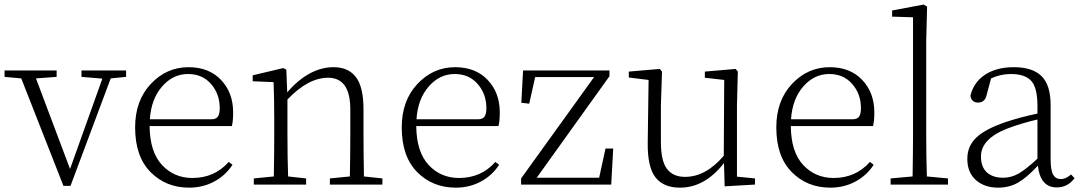

<svg xmlns="http://www.w3.org/2000/svg" viewBox="-28 -820 4808 853"><path d="M532.2 -506.8V-478.5L463.9 -471.7L285.2 5.9H253.9L66.4 -471.7L-7.8 -478.5V-506.8H223.6V-478.5L131.8 -471.7L283.2 -69.3L426.8 -470.7L334 -478.5V-506.8Z M637.7 -290H910.2Q931.6 -290 939.9 -301.8Q948.2 -313.5 948.2 -339.8Q948.2 -402.3 909.7 -446.8Q871.1 -491.2 807.6 -491.2Q740.2 -491.2 691.9 -435.5Q643.6 -379.9 637.7 -290ZM1002 -259.8H636.7Q637.7 -145.5 691.4 -87.4Q745.1 -29.3 827.1 -29.3Q924.8 -29.3 988.3 -100.6L1004.9 -87.9Q973.6 -40 923.3 -13.2Q873 13.7 812.5 13.7Q709 13.7 640.6 -55.7Q572.3 -125 572.3 -253.9Q572.3 -373 642.1 -447.3Q711.9 -521.5 809.6 -521.5Q900.4 -521.5 954.1 -464.8Q1007.8 -408.2 1007.8 -320.3Q1007.8 -281.2 1002 -259.8Z M1588.9 -36.1 1670.9 -27.3V0H1437.5V-27.3L1526.4 -36.1Q1528.3 -145.5 1528.3 -225.6V-334Q1528.3 -474.6 1429.7 -474.6Q1340.8 -474.6 1249 -377.9V-225.6Q1249 -118.2 1252 -36.1L1332 -27.3V0H1099.6V-27.3L1188.5 -36.1Q1190.4 -145.5 1190.4 -225.6V-281.2Q1190.4 -380.9 1187.5 -455.1L1094.7 -459V-485.4L1230.5 -517.6L1244.1 -510.7L1248 -410.2Q1345.7 -521.5 1454.1 -521.5Q1519.5 -521.5 1553.2 -477.5Q1586.9 -433.6 1586.9 -334V-225.6Q1586.9 -143.6 1588.9 -36.1Z M1822.3 -290H2094.7Q2116.2 -290 2124.5 -301.8Q2132.8 -313.5 2132.8 -339.8Q2132.8 -402.3 2094.2 -446.8Q2055.7 -491.2 1992.2 -491.2Q1924.8 -491.2 1876.5 -435.5Q1828.1 -379.9 1822.3 -290ZM2186.5 -259.8H1821.3Q1822.3 -145.5 1876 -87.4Q1929.7 -29.3 2011.7 -29.3Q2109.4 -29.3 2172.9 -100.6L2189.5 -87.9Q2158.2 -40 2107.9 -13.2Q2057.6 13.7 1997.1 13.7Q1893.6 13.7 1825.2 -55.7Q1756.8 -125 1756.8 -253.9Q1756.8 -373 1826.7 -447.3Q1896.5 -521.5 1994.1 -521.5Q2085 -521.5 2138.7 -464.8Q2192.4 -408.2 2192.4 -320.3Q2192.4 -281.2 2186.5 -259.8Z M2662.1 -160.2H2696.3L2687.5 0H2287.1V-27.3L2611.3 -477.5H2349.6L2323.2 -359.4L2288.1 -363.3L2295.9 -506.8H2679.7V-481.4L2356.4 -30.3H2633.8Z M3246.1 -35.2 3326.2 -27.3V0L3191.4 7.8L3188.5 -95.7Q3103.5 13.7 2993.2 13.7Q2919.9 13.7 2884.3 -31.7Q2848.6 -77.1 2849.6 -184.6L2853.5 -464.8L2765.6 -475.6V-502L2903.3 -513.7L2913.1 -502L2908.2 -351.6V-188.5Q2908.2 -105.5 2935.1 -69.8Q2961.9 -34.2 3015.6 -34.2Q3107.4 -34.2 3187.5 -127.9L3189.5 -464.8L3103.5 -474.6V-502L3240.2 -513.7L3250 -502L3246.1 -351.6Z M3486.3 -290H3758.8Q3780.3 -290 3788.6 -301.8Q3796.9 -313.5 3796.9 -339.8Q3796.9 -402.3 3758.3 -446.8Q3719.7 -491.2 3656.2 -491.2Q3588.9 -491.2 3540.5 -435.5Q3492.2 -379.9 3486.3 -290ZM3850.6 -259.8H3485.4Q3486.3 -145.5 3540 -87.4Q3593.8 -29.3 3675.8 -29.3Q3773.4 -29.3 3836.9 -100.6L3853.5 -87.9Q3822.3 -40 3772 -13.2Q3721.7 13.7 3661.1 13.7Q3557.6 13.7 3489.3 -55.7Q3420.9 -125 3420.9 -253.9Q3420.9 -373 3490.7 -447.3Q3560.5 -521.5 3658.2 -521.5Q3749 -521.5 3802.7 -464.8Q3856.4 -408.2 3856.4 -320.3Q3856.4 -281.2 3850.6 -259.8Z M4089.8 -36.1 4183.6 -27.3V0H3928.7V-27.3L4026.4 -36.1Q4028.3 -151.4 4028.3 -225.6V-743.2L3935.5 -746.1V-773.4L4075.2 -799.8L4090.8 -791L4086.9 -638.7V-225.6Q4086.9 -123 4089.8 -36.1Z M4581.1 -115.2V-289.1Q4512.7 -273.4 4450.2 -250Q4330.1 -204.1 4330.1 -125Q4330.1 -78.1 4356.4 -54.2Q4382.8 -30.3 4428.7 -30.3Q4464.8 -30.3 4498 -49.3Q4531.2 -68.4 4581.1 -115.2ZM4730.5 -44.9 4746.1 -28.3Q4714.8 12.7 4667 12.7Q4593.8 12.7 4583 -84Q4534.2 -31.2 4495.1 -8.8Q4456.1 13.7 4406.2 13.7Q4345.7 13.7 4307.6 -20Q4269.5 -53.7 4269.5 -114.3Q4269.5 -169.9 4308.6 -208Q4347.7 -246.1 4438.5 -277.3Q4505.9 -299.8 4581.1 -315.4V-348.6Q4581.1 -430.7 4553.2 -460.9Q4525.4 -491.2 4462.9 -491.2Q4418 -491.2 4375 -471.7L4356.4 -402.3Q4349.6 -364.3 4317.4 -364.3Q4288.1 -364.3 4283.2 -394.5Q4297.9 -455.1 4348.6 -488.3Q4399.4 -521.5 4475.6 -521.5Q4559.6 -521.5 4599.6 -481.4Q4639.6 -441.4 4639.6 -353.5V-113.3Q4639.6 -63.5 4650.9 -43.9Q4662.1 -24.4 4685.5 -24.4Q4707 -24.4 4730.5 -44.9Z"/></svg>

Font: GenYoMin TW TTF ExtraLight
Style: Regular
Weight: 250
Version: Version 1.300